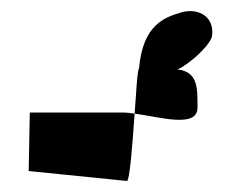

<svg xmlns="http://www.w3.org/2000/svg" viewBox="-20 -516 443 348"><path d="M32 -206 210 -188C215 -188 220 -253 224 -310C217 -311 210 -312 204 -312H34ZM224 -310C270 -304 338 -283 338 -321C338 -356 339 -386 302 -390C321 -399 357 -429 364 -449C370 -484 342 -502 310 -494C280 -485 239 -473 232 -392C229 -389 227 -352 224 -310Z"/></svg>

Font: bitstorm
Style: cn
Weight: 400
Version: Version 0.2